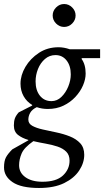

<svg xmlns="http://www.w3.org/2000/svg" viewBox="-30 -695 518 955"><path d="M208 -153Q178 -153 153 -162Q130 -151 120.5 -134.5Q111 -118 111 -100Q111 -80 131 -69Q151 -58 182.5 -51Q214 -44 250 -36.5Q286 -29 317.5 -16.5Q349 -4 369 17.5Q389 39 389 75Q389 115 364 153Q339 191 289.5 215.5Q240 240 164 240Q75 240 32.5 211Q-10 182 -10 138Q-10 106 -0.5 88Q9 70 31 48L111 3V1Q80 -8 59.5 -24Q39 -40 39 -71Q39 -92 44 -106Q49 -120 63 -136L130 -170V-173Q103 -189 87.5 -216.5Q72 -244 72 -279Q72 -321 96.5 -362.5Q121 -404 163.5 -432Q206 -460 261 -460Q288 -460 317 -450H468V-406H379L375 -403Q396 -375 396 -329Q396 -301 383 -270.5Q370 -240 345 -213Q320 -186 285.5 -169.5Q251 -153 208 -153ZM226 -192Q254 -192 275.5 -213Q297 -234 309.5 -264.5Q322 -295 322 -325Q322 -368 301 -394.5Q280 -421 246 -421Q216 -421 193.5 -401.5Q171 -382 159 -352Q147 -322 147 -290Q147 -246 168.5 -219Q190 -192 226 -192ZM65 127Q65 164 96.5 186.5Q128 209 181 209Q250 209 283 178Q316 147 316 104Q316 76 299.5 59.5Q283 43 256 34Q229 25 197.5 19.5Q166 14 136 7Q90 39 77.5 68.5Q65 98 65 127ZM289 -561Q266 -561 249 -578Q232 -595 232 -618Q232 -641 249 -658Q266 -675 289 -675Q312 -675 329 -658Q346 -641 346 -618Q346 -595 329 -578Q312 -561 289 -561Z"/></svg>

Font: Spectral
Style: Italic
Weight: 400
Italic angle: -10°
Designer: Jean-Baptiste Levee
Foundry: Production Type
Version: Version 2.001